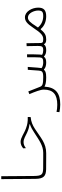

<svg xmlns="http://www.w3.org/2000/svg" viewBox="989 -1722 952 2970"><g transform="rotate(-90 1465.0 -237.0)"><path d="M580.1 1.5C596.2 1.5 603 -7.3 603 -23.4C603 -38.1 594.7 -44.4 585.9 -44.4C564.5 -44.4 544.4 -44.4 524.9 -44.4C453.1 -44.4 396 -44.4 344.2 -45.4C254.4 -47.4 229 -64 228 -186L224.1 -693.4H179.2L183.1 -168.9C184.1 -32.7 229.5 -2.4 332 0.5C386.7 2 450.7 2 515.1 1.5C536.6 1.5 558.6 1.5 580.1 1.5Z M580.1 1.5C737.3 1.5 817.4 -83 957.5 -172.9C1014.6 -209.5 1066.4 -232.4 1139.2 -238.8L1140.6 -283.7C1063.5 -281.7 1024.9 -289.6 967.3 -310.1C880.4 -340.8 821.8 -394.5 755.4 -394.5C715.8 -394.5 680.7 -376.5 655.3 -353L658.2 -312C689 -336.4 716.3 -348.6 752.4 -348.6C802.7 -348.6 849.1 -316.4 900.4 -293C955.6 -267.6 998 -260.3 1028.8 -255.9V-250.5C980 -234.9 938.5 -209.5 893.6 -180.2C777.8 -104.5 693.8 -44.4 585.9 -44.4C564 -44.4 551.8 -37.6 551.8 -21C551.8 -5.4 564.5 1.5 580.1 1.5Z M1609.9 -25.4C1634.3 -9.3 1675.3 1.5 1752 1.5C1775.4 1.5 1789.6 -3.9 1789.6 -21.5C1789.6 -38.6 1782.2 -44.4 1757.8 -44.4C1646.5 -44.4 1623.5 -56.2 1607.9 -91.8C1588.9 -135.3 1572.8 -185.1 1535.6 -275.4L1493.7 -258.8C1530.3 -172.4 1564 -85.4 1564 -35.6C1564 109.9 1488.8 172.9 1329.6 172.9C1285.6 172.9 1255.4 168.5 1219.2 161.6L1215.3 206.1C1248 213.9 1291.5 218.8 1334 218.8C1508.8 218.8 1600.1 147 1609.9 -25.4Z M1981.4 1.5C2020.5 1.5 2052.2 -4.4 2071.8 -31.7H2078.1C2101.1 -6.8 2137.7 1.5 2169.4 1.5C2206.5 1.5 2242.2 -2 2261.2 -31.7H2267.1C2280.3 -5.4 2302.7 1.5 2337.9 1.5C2361.3 1.5 2375 -2 2375 -23.4C2375 -38.1 2368.7 -44.4 2343.8 -44.4C2283.7 -44.4 2283.7 -58.1 2284.2 -118.7C2284.2 -118.7 2284.2 -118.7 2284.2 -118.7C2284.2 -122.6 2284.2 -127 2284.2 -131.3C2284.2 -182.1 2283.7 -236.3 2281.2 -303.2L2236.3 -300.8C2238.3 -234.9 2239.3 -184.1 2239.3 -127.9C2239.3 -62 2230 -44.4 2171.9 -44.4C2152.3 -44.4 2124.5 -47.9 2102.1 -62C2104 -75.2 2105.5 -89.4 2106.4 -101.1C2109.4 -151.9 2109.9 -231.4 2109.4 -294.9L2064.5 -293.5C2064.9 -225.6 2064.9 -145 2061.5 -96.7C2058.6 -57.6 2043.5 -44.4 1987.8 -44.4C1956.1 -44.4 1919.9 -50.8 1896.5 -69.8C1899.4 -85.9 1901.4 -106.4 1903.3 -130.4C1908.2 -183.6 1911.6 -228 1915 -283.7L1870.1 -282.7C1866.2 -224.1 1863.3 -182.6 1857.9 -113.8C1854 -64 1843.3 -44.4 1757.8 -44.4L1753.4 1.5C1835 1.5 1854.5 -14.2 1868.7 -31.7L1877.4 -32.2C1898.4 -8.3 1941.9 1.5 1981.4 1.5Z M2335 1.5C2397 1.5 2436 -11.2 2492.7 -82.5H2502C2550.8 -22.5 2627.4 1.5 2698.2 1.5C2796.4 1.5 2832 -39.6 2832 -122.6C2832 -215.3 2773.4 -327.1 2682.6 -327.1C2626.5 -327.1 2585 -297.4 2520 -198.7C2437.5 -73.2 2399.9 -44.4 2343.8 -44.4C2320.8 -44.4 2313 -37.6 2313 -22C2313 -4.4 2317.4 1.5 2335 1.5ZM2524.4 -125.5C2530.8 -135.3 2538.1 -146 2545.4 -157.2C2601.6 -244.1 2633.3 -281.2 2679.2 -281.2C2748 -281.2 2787.1 -183.1 2787.1 -124C2787.1 -62.5 2767.6 -44.4 2701.2 -44.4C2633.8 -44.4 2574.2 -68.8 2524.4 -125.5Z"/></g></svg>

Font: Cascadia Mono PL ExtraLight
Style: Regular
Weight: 200
Monospace: yes
Designer: Aaron Bell
Foundry: Saja Typeworks
Version: Version 2404.023